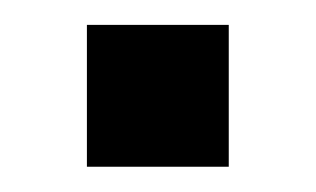

<svg xmlns="http://www.w3.org/2000/svg" viewBox="-20 -132 250 152"><path d="M48.8 -112.3H161.1V0H48.8Z"/></svg>

Font: California Gothic
Style: Regular
Weight: 400
Version: Version 2.2;